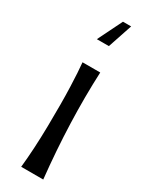

<svg xmlns="http://www.w3.org/2000/svg" viewBox="-306 -1288 1051 1342"><g transform="rotate(30 219.0 -617.0)"><path d="M152 -1037 249 -1234H315L249 -1037ZM140 0Q156 -151 159 -340Q162 -529 157.5 -654Q153 -779 146 -847H289Q271 -446 318 0Z"/></g></svg>

Font: OpenDyslexic
Style: Regular
Weight: 400
Designer: Abbie Gonzalez
Version: Version 0.920;hotconv 1.0.109;makeotfexe 2.5.65596